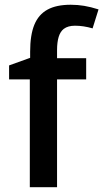

<svg xmlns="http://www.w3.org/2000/svg" viewBox="-20 -785 433 805"><path d="M105 -452.1H18.1V-510.7L106.4 -542.5V-568.8Q106.4 -638.2 124 -681.2Q141.6 -724.1 179 -744.6Q216.3 -765.1 276.4 -765.1Q305.7 -765.1 333 -760.5Q360.4 -755.9 393.1 -745.6L368.2 -666Q330.1 -677.2 294.4 -677.2Q265.1 -677.2 247.6 -664.1Q232.9 -652.8 226.1 -630.6Q219.2 -608.4 219.2 -574.2V-541H341.3V-452.1H219.2V0H105Z"/></svg>

Font: Viking Open Sans Light
Style: Bold
Weight: 600
Foundry: Ascender Corporation
Version: Version 2.001